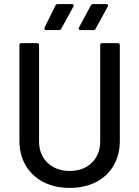

<svg xmlns="http://www.w3.org/2000/svg" viewBox="-20 -911 681 939"><path d="M75 -222V-690Q75 -700 85 -700H161Q171 -700 171 -690V-220Q171 -155 212.5 -115Q254 -75 321 -75Q388 -75 429 -115Q470 -155 470 -220V-690Q470 -700 480 -700H556Q566 -700 566 -690V-222Q566 -154 535.5 -101.5Q505 -49 449.5 -20.5Q394 8 321 8Q248 8 192.5 -20.5Q137 -49 106 -101.5Q75 -154 75 -222ZM198 -776 251 -884Q254 -891 263 -891H331Q337 -891 339.5 -887.5Q342 -884 339 -879L280 -771Q277 -764 268 -764H205Q200 -764 198 -767.5Q196 -771 198 -776ZM366 -776 424 -884Q427 -891 436 -891H500Q506 -891 508 -887.5Q510 -884 507 -879L448 -771Q445 -764 436 -764H374Q368 -764 365.5 -767.5Q363 -771 366 -776Z"/></svg>

Font: Amber EN Medium
Style: Regular
Weight: 500
Designer: Jeremy Tribby
Foundry: Tribby Type Co.
Version: Version 1.403 November 24, 2021